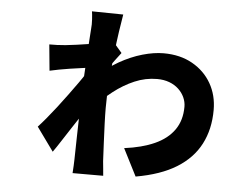

<svg xmlns="http://www.w3.org/2000/svg" viewBox="-51 -725 1102 843"><g transform="rotate(5 500.0 -303.5)"><path d="M514 -75Q592 -85 647.5 -110Q703 -135 732.5 -177Q762 -219 762 -279Q762 -300 753 -320Q744 -340 727 -356Q710 -372 686 -381Q662 -390 632 -390Q581 -390 533 -369.5Q485 -349 441.5 -315Q398 -281 360 -240V-373Q405 -418 456 -447Q507 -476 557.5 -490.5Q608 -505 651 -505Q724 -505 778 -474.5Q832 -444 861.5 -392.5Q891 -341 891 -276Q891 -191 857 -125.5Q823 -60 753.5 -17Q684 26 575 45ZM324 -585Q326 -602 324.5 -626Q323 -650 321 -661L459 -659Q454 -631 447 -583.5Q440 -536 433.5 -477.5Q427 -419 422.5 -358.5Q418 -298 418 -244Q418 -213 419.5 -173.5Q421 -134 423 -91.5Q425 -49 427 -10Q428 1 430 20.5Q432 40 433 54H298Q299 40 300 21Q301 2 301 -7Q302 -47 303 -107.5Q304 -168 306 -233Q308 -298 310 -353Q312 -380 313.5 -413Q315 -446 317 -479.5Q319 -513 321 -541Q323 -569 324 -585ZM327 -413Q313 -411 291.5 -408Q270 -405 246 -401.5Q222 -398 199 -393.5Q176 -389 158 -385L147 -500Q166 -500 181 -500.5Q196 -501 218 -503Q238 -505 267 -509Q296 -513 327.5 -518Q359 -523 385.5 -528Q412 -533 425 -538L466 -490Q456 -477 438.5 -453.5Q421 -430 410 -413L352 -255Q338 -237 319 -208Q300 -179 278.5 -146.5Q257 -114 237.5 -83.5Q218 -53 203 -32L128 -136Q143 -152 163 -176Q183 -200 205.5 -229Q228 -258 249.5 -287.5Q271 -317 290 -343.5Q309 -370 321 -390L322 -403Z"/></g></svg>

Font: Noto Sans KR ExtraBold
Style: Regular
Weight: 800
Designer: Ryoko NISHIZUKA  (kana, bopomofo & ideographs); Paul D. Hunt (Latin, Greek & Cyrillic); Sandoll Communications , Soo-you
Foundry: Adobe
Version: Version 2.004-H2;hotconv 1.0.118;makeotfexe 2.5.65603